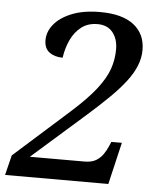

<svg xmlns="http://www.w3.org/2000/svg" viewBox="-68 -769 679 815"><g transform="rotate(5 271.5 -362.0)"><path d="M-16 0 5 -85 239 -294Q307 -355 343 -401.5Q379 -448 393 -488.5Q407 -529 407 -572Q407 -616 384.5 -644Q362 -672 320 -672Q279 -672 251 -650.5Q223 -629 206.5 -594Q190 -559 184 -517Q150 -517 127.5 -533.5Q105 -550 105 -585Q105 -621 130.5 -652.5Q156 -684 205.5 -704Q255 -724 326 -724Q421 -724 470 -685.5Q519 -647 519 -579Q519 -545 505.5 -511.5Q492 -478 465.5 -443.5Q439 -409 400 -370.5Q361 -332 309 -286L82 -86H314Q345 -86 363.5 -97Q382 -108 394 -125.5Q406 -143 414 -162L421 -179H466L424 0Z"/></g></svg>

Font: ET Text
Style: Italic
Weight: 470
Italic angle: -12°
Designer: Monotype Design Team
Foundry: Monotype Imaging Inc.
Version: Version 2.009